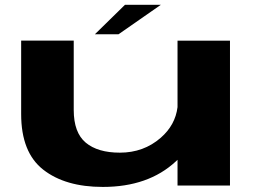

<svg xmlns="http://www.w3.org/2000/svg" viewBox="-20 -750 1050 776"><path d="M697.5 0V-104Q694 -101 690.5 -97.5Q579.5 5.5 395.5 5.5Q244 5.5 154.8 -64.2Q65.5 -134 65.5 -289V-586H278V-305.5Q278 -214 326.5 -173.5Q375 -133 464.5 -133Q560.5 -133 629.5 -193Q688.5 -244.5 697.5 -317V-585.5H909.5V0ZM363.5 -611.5 485 -730.5H630L459 -611.5Z"/></svg>

Font: Anybody UltraExpanded Regular
Style: Bold
Weight: 700
Width: 9
Designer: Tyler Finck
Foundry: Etcetera Type Company
Version: Version 1.010; ttfautohint (v1.8.3) -l 8 -r 50 -G 200 -x 14 